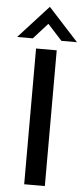

<svg xmlns="http://www.w3.org/2000/svg" viewBox="-66 -939 425 972"><g transform="rotate(5 147.0 -453.0)"><path d="M-4.9 -739.7 147 -906.2 299.3 -739.7H220.2L147 -819.8L74.7 -739.7ZM95.7 0V-689.9H200.7V0Z"/></g></svg>

Font: HK Grotesk SemiBold Legacy
Style: Regular
Weight: 600
Designer: Alfredo Marco Pradil
Foundry: Hanken Design Co.
Version: Version 2.022;PS 002.022;hotconv 1.0.88;makeotf.lib2.5.64775